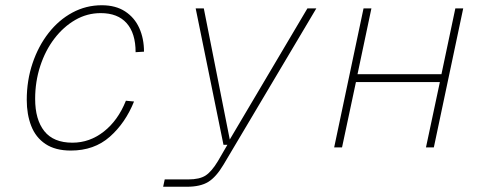

<svg xmlns="http://www.w3.org/2000/svg" viewBox="-20 -562 1840 732"><path d="M250 12Q191 12 153.5 -13Q116 -38 99 -82Q82 -126 82 -181Q82 -255 104 -320.5Q126 -386 165 -436Q204 -486 256 -514Q308 -542 368 -542Q421 -542 457 -518.5Q493 -495 511 -455Q529 -415 529 -365L497 -363Q497 -435 463 -473.5Q429 -512 364 -512Q312 -512 267 -486Q222 -460 187.5 -415Q153 -370 133.5 -310.5Q114 -251 114 -185Q114 -106 149 -62Q184 -18 256 -18Q322 -18 376 -60.5Q430 -103 460 -178L491 -175Q458 -93 398.5 -40.5Q339 12 250 12Z M602 150 608 122H698Q741 122 764 107Q787 92 811 52L847 -10H832L726 -530H757L856 -30L1152 -530H1186L832 66Q804 113 774 131.5Q744 150 692 150Z M1254 0 1366 -530H1396L1343 -279H1663L1716 -530H1746L1634 0H1604L1657 -249H1337L1284 0Z"/></svg>

Font: Geist Mono Thin
Style: Italic
Weight: 100
Italic angle: -12°
Monospace: yes
Designer: Basement.studio, Andrés Briganti, Mateo Zaragoza
Foundry: Basement.studio, Vercel, Andrés Briganti, Guido Ferreyra, Mateo Zaragoza
Version: Version 1.500; ttfautohint (v1.8.4.7-5d5b)